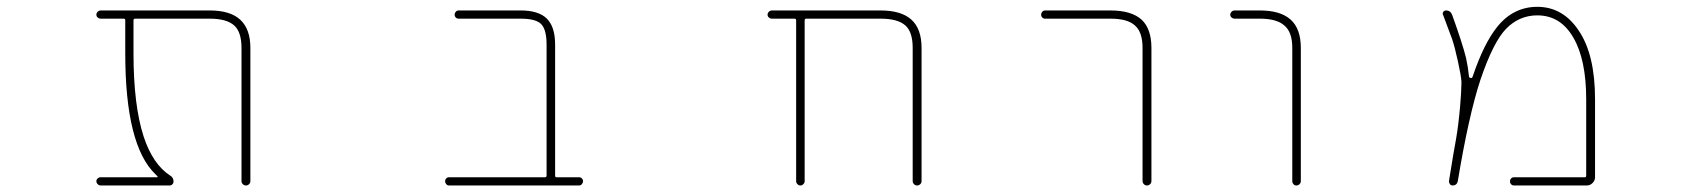

<svg xmlns="http://www.w3.org/2000/svg" viewBox="-20 -575 5040 571"><path d="M698.2 -36.1V-432.6Q698.2 -479.5 676.8 -499Q654.3 -519.5 603.5 -519.5H381.8Q377 -519.5 377 -514.6V-417Q377 -261.7 407.2 -168.9Q434.6 -85.9 486.3 -52.7Q496.1 -46.9 496.1 -35.2Q496.1 -30.3 492.7 -26.9Q489.3 -23.4 484.4 -23.4H279.3Q274.4 -23.4 270.5 -27.3Q266.6 -31.2 266.6 -36.1Q266.6 -41 270.5 -44.4Q274.4 -47.9 279.3 -47.9H447.3Q448.2 -47.9 448.7 -49.3Q449.2 -50.8 448.2 -50.8L442.4 -56.6Q397.5 -99.6 375 -189.5Q352.5 -279.3 352.5 -417V-514.6Q352.5 -519.5 347.7 -519.5H279.3Q274.4 -519.5 270.5 -522.9Q266.6 -526.4 266.6 -531.2Q266.6 -536.1 270.5 -540Q274.4 -543.9 279.3 -543.9H603.5Q665 -543.9 694.8 -516.1Q724.6 -488.3 724.6 -432.6V-36.1Q724.6 -31.2 720.7 -27.3Q716.8 -23.4 711.4 -23.4Q706.1 -23.4 702.1 -27.3Q698.2 -31.2 698.2 -36.1Z M1315.4 -23.4Q1310.5 -23.4 1307.1 -27.3Q1303.7 -31.2 1303.7 -36.1Q1303.7 -41 1307.1 -44.4Q1310.5 -47.9 1315.4 -47.9H1600.6Q1605.5 -47.9 1605.5 -52.7V-442.4Q1605.5 -486.3 1589.8 -502.9Q1574.2 -519.5 1528.3 -519.5H1343.8Q1338.9 -519.5 1335.4 -522.9Q1332 -526.4 1332 -531.2Q1332 -536.1 1335.4 -540Q1338.9 -543.9 1343.8 -543.9H1528.3Q1582 -543.9 1606.4 -519.5Q1630.9 -495.1 1630.9 -442.4V-52.7Q1630.9 -47.9 1634.8 -47.9H1702.1Q1707 -47.9 1710.4 -44.4Q1713.9 -41 1713.9 -36.1Q1713.9 -31.2 1710.4 -27.3Q1707 -23.4 1702.1 -23.4Z M2694.3 -36.1V-432.6Q2694.3 -479.5 2672.9 -499Q2650.4 -519.5 2598.6 -519.5H2377.9Q2373 -519.5 2373 -514.6V-36.1Q2373 -31.2 2369.1 -27.3Q2365.2 -23.4 2360.4 -23.4Q2355.5 -23.4 2351.6 -27.3Q2347.7 -31.2 2347.7 -36.1V-514.6Q2347.7 -519.5 2342.8 -519.5H2275.4Q2270.5 -519.5 2266.6 -522.9Q2262.7 -526.4 2262.7 -531.2Q2262.7 -536.1 2266.6 -540Q2270.5 -543.9 2275.4 -543.9H2598.6Q2660.2 -543.9 2690.4 -516.6Q2720.7 -489.3 2720.7 -432.6V-36.1Q2720.7 -31.2 2716.8 -27.3Q2712.9 -23.4 2707.5 -23.4Q2702.1 -23.4 2698.2 -27.3Q2694.3 -31.2 2694.3 -36.1Z M3377.9 -37.1V-432.6Q3377.9 -479.5 3355.5 -499Q3334 -519.5 3282.2 -519.5H3087.9Q3083 -519.5 3079.6 -522.9Q3076.2 -526.4 3076.2 -531.2Q3076.2 -536.1 3079.6 -540Q3083 -543.9 3087.9 -543.9H3282.2Q3344.7 -543.9 3375 -516.6Q3404.3 -489.3 3404.3 -432.6V-37.1Q3404.3 -31.2 3400.4 -27.3Q3396.5 -23.4 3391.1 -23.4Q3385.7 -23.4 3381.8 -27.3Q3377.9 -31.2 3377.9 -37.1Z M3823.2 -36.1V-432.6Q3823.2 -479.5 3799.8 -499Q3777.3 -519.5 3726.6 -519.5H3651.4Q3646.5 -519.5 3642.6 -522.9Q3638.7 -526.4 3638.7 -531.2Q3638.7 -536.1 3642.6 -540Q3646.5 -543.9 3651.4 -543.9H3726.6Q3788.1 -543.9 3818.4 -516.6Q3848.6 -489.3 3848.6 -432.6V-36.1Q3848.6 -31.2 3844.7 -27.3Q3840.8 -23.4 3835.4 -23.4Q3830.1 -23.4 3826.7 -27.3Q3823.2 -31.2 3823.2 -36.1Z M4482.4 -23.4Q4477.5 -23.4 4474.1 -26.9Q4470.7 -30.3 4470.7 -35.6Q4470.7 -41 4474.1 -44.4Q4477.5 -47.9 4482.4 -47.9H4693.4Q4697.3 -47.9 4697.3 -52.7V-279.3Q4697.3 -397.5 4659.2 -462.9Q4621.1 -529.3 4551.8 -529.3Q4498 -529.3 4459 -489.3Q4420.9 -450.2 4382.8 -337.9Q4347.7 -231.4 4315.4 -36.1Q4312.5 -23.4 4299.8 -23.4Q4294.9 -23.4 4292 -27.3Q4289.1 -31.2 4289.1 -36.1Q4303.7 -127.9 4310.5 -163.1Q4317.4 -203.1 4322.3 -258.8Q4326.2 -305.7 4326.2 -326.2Q4326.2 -330.1 4326.2 -333Q4325.2 -349.6 4315.9 -392.1Q4306.6 -434.6 4298.8 -458Q4291 -478.5 4271.5 -531.2Q4270.5 -532.2 4270.5 -534.2Q4270.5 -537.1 4272.5 -540Q4275.4 -543.9 4280.3 -543.9Q4293.9 -543.9 4298.8 -530.3Q4329.1 -446.3 4339.8 -403.3Q4345.7 -377 4348.6 -348.6Q4348.6 -343.8 4352.5 -343.8L4353.5 -342.8Q4358.4 -342.8 4359.4 -346.7Q4392.6 -445.3 4432.6 -495.1Q4457 -525.4 4486.8 -540Q4516.6 -554.7 4551.8 -554.7Q4589.8 -554.7 4620.6 -537.1Q4651.4 -519.5 4674.8 -484.4Q4723.6 -413.1 4723.6 -279.3V-47.9Q4723.6 -38.1 4716.3 -30.8Q4709 -23.4 4699.2 -23.4Z"/></svg>

Font: Rounded Mgen+ 1mn thin
Style: Regular
Weight: 100
Designer: [Source Han Sans]
Ryoko NISHIZUKA  (kana & ideographs); Paul D. Hunt (Latin, Greek & Cyrillic); Wenlong ZHANG  (bopomofo
Version: Version 1.059.20150602